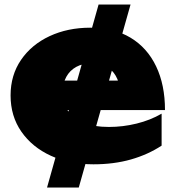

<svg xmlns="http://www.w3.org/2000/svg" viewBox="-20 -713 782 853"><path d="M418 -693H560L330 120H189ZM395 17Q289 17 206 -21Q123 -59 75 -128Q27 -197 27 -289Q27 -379 73.5 -447Q120 -515 200.5 -552.5Q281 -590 381 -590Q486 -590 560 -545.5Q634 -501 673.5 -418.5Q713 -336 713 -224H214V-355H581L514 -310Q510 -349 494 -376.5Q478 -404 451.5 -418Q425 -432 389 -432Q348 -432 319 -416Q290 -400 274.5 -371.5Q259 -343 259 -307Q259 -256 281.5 -221Q304 -186 350 -167.5Q396 -149 464 -149Q526 -149 587 -164Q648 -179 698 -208V-66Q637 -26 561.5 -4.5Q486 17 395 17Z"/></svg>

Font: Unbounded ExtraBold
Style: Regular
Weight: 800
Designer: Luke Prowse, Jean-Baptiste Morizot, Fátima Lázaro, Florian Runge
Foundry: NaN
Version: Version 1.701;gftools[0.9.28.dev5+ged2979d]